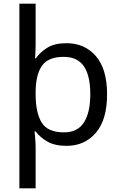

<svg xmlns="http://www.w3.org/2000/svg" viewBox="-20 -780 655 1040"><path d="M560 -269Q560 -132 499.5 -61Q439 10 340 10Q277 10 237 -13Q197 -36 173 -68H167Q168 -61 169.5 -45Q171 -29 172 -12Q173 5 173 16V240H85V-760H173V-536Q173 -522 172 -499.5Q171 -477 170 -464H174Q198 -498 237 -522Q276 -546 340 -546Q439 -546 499.5 -476Q560 -406 560 -269ZM469 -270Q469 -371 434 -421.5Q399 -472 325 -472Q243 -472 209 -426Q175 -380 173 -288V-269Q173 -170 205.5 -116.5Q238 -63 326 -63Q400 -63 434.5 -116.5Q469 -170 469 -270Z"/></svg>

Font: Noto Sans Manichaean
Style: Regular
Weight: 400
Designer: Monotype Design Team
Foundry: Monotype Imaging Inc.
Version: Version 2.005; ttfautohint (v1.8.4.7-5d5b)